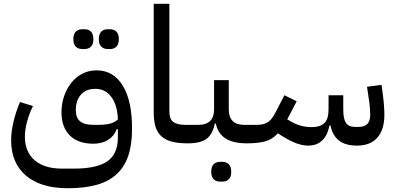

<svg xmlns="http://www.w3.org/2000/svg" viewBox="-20 -760 2100 1018"><path d="M340 238Q196 238 117.5 171Q39 104 39 -17Q39 -62 51.5 -114.5Q64 -167 86 -219L155 -198Q135 -158 123.5 -115Q112 -72 112 -36Q112 45 163.5 89.5Q215 134 308 134H372Q494 134 549.5 95Q605 56 605 -31V-75H599Q585 -38 552.5 -18Q520 2 475 2Q394 2 350 -42Q306 -86 306 -164Q306 -210 320 -250.5Q334 -291 358.5 -321.5Q383 -352 417 -369.5Q451 -387 492 -387Q582 -387 631.5 -305Q681 -223 680 -75Q680 7 660 66Q640 125 598.5 163.5Q557 202 492.5 220Q428 238 340 238ZM497 -98Q540 -98 565 -105Q590 -112 605 -127Q603 -201 571 -245Q539 -289 485 -289Q436 -289 409 -258Q382 -227 382 -176Q382 -135 405 -116.5Q428 -98 476 -98ZM551 -500Q530 -500 517 -512.5Q504 -525 504 -552Q504 -580 517 -592.5Q530 -605 551 -605H564Q584 -605 597 -592.5Q610 -580 610 -552Q610 -525 597 -512.5Q584 -500 564 -500ZM416 -500Q395 -500 382 -512.5Q369 -525 369 -552Q369 -580 382 -592.5Q395 -605 416 -605H429Q449 -605 462 -592.5Q475 -580 475 -552Q475 -525 462 -512.5Q449 -500 429 -500Z M974 0Q925 0 891 -9Q857 -18 835.5 -37.5Q814 -57 804.5 -88.5Q795 -120 795 -165V-740H878V-169Q878 -129 898.5 -113.5Q919 -98 963 -98H997V-22L975 0Z M975 -76 997 -98H1031Q1115 -98 1115 -180V-335H1193V-180Q1193 -98 1275 -98H1311V-22L1289 0Q1217 0 1176.5 -25.5Q1136 -51 1124 -105H1119Q1107 -47 1074.5 -23.5Q1042 0 975 0ZM1147 203Q1126 203 1113 190.5Q1100 178 1100 151Q1100 123 1113 110.5Q1126 98 1147 98H1160Q1180 98 1193 110.5Q1206 123 1206 151Q1206 178 1193 190.5Q1180 203 1160 203Z M1289 -76 1311 -98H1340Q1360 -98 1375 -101.5Q1390 -105 1402 -113.5Q1414 -122 1424 -136Q1434 -150 1445 -172L1488 -255L1553 -223L1503 -127L1512 -122Q1544 -102 1573.5 -94Q1603 -86 1632 -86Q1678 -86 1700 -107.5Q1722 -129 1722 -180V-255H1800V-180Q1800 -129 1814.5 -108Q1829 -87 1864 -87H1882Q1943 -87 1943 -151Q1943 -166 1941 -191Q1939 -216 1934 -245L1926 -300L2003 -310L2010 -258Q2014 -227 2016 -199Q2018 -171 2018 -151Q2018 -73 1981 -30.5Q1944 12 1873 12Q1811 12 1777 -15Q1743 -42 1732 -95H1727Q1717 -43 1688.5 -15.5Q1660 12 1615 12Q1585 12 1553 0.5Q1521 -11 1482 -35L1453 -53Q1424 -21 1386 -10.5Q1348 0 1289 0Z"/></svg>

Font: IBM Plex Sans Arabic Text
Style: Regular
Weight: 450
Designer: Mike Abbink, Paul van der Laan, Pieter van Rosmalen, Wael Morcos, Khajak Apelian
Foundry: Bold Monday
Version: Version 1.2